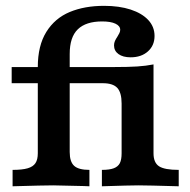

<svg xmlns="http://www.w3.org/2000/svg" viewBox="-20 -651 663 671"><path d="M112.1 -115.3V-360.2H20.8V-416.7H112.1Q112.1 -491.6 142 -539.6Q171.9 -587.5 223.8 -609.1Q275.7 -630.6 343.6 -630.6Q396.7 -630.6 436.6 -617.6Q476.4 -604.5 498.3 -580.9Q520.1 -557.3 520.1 -525.4Q520.1 -492.1 497 -471.4Q473.9 -450.7 436.6 -450.7Q409.7 -450.7 394.1 -462Q378.5 -473.3 378.5 -492.4Q378.5 -500.6 381.7 -507.8Q384.9 -514.9 390.5 -523.3Q394.1 -529 397.1 -535Q400.1 -541.1 400.1 -546.7Q400.1 -560.4 383.5 -568.2Q367 -576.1 337 -576.1Q280.2 -576.1 251.9 -548.6Q223.6 -521.2 223.6 -462.4V-416.7H379.2Q429.3 -416.7 459.7 -418.7Q490.1 -420.7 516.5 -425.9V-115.3Q516.5 -82.6 535.8 -69.9Q555 -57.3 604.6 -57.3V0Q495.1 -3.2 463.8 -3.2Q434.6 -3.2 336.1 0V-57.3Q362.6 -57.3 377.5 -62.9Q392.3 -68.5 398.7 -80.6Q405 -92.7 405 -115.3V-289.3Q405 -327.5 389.8 -343.9Q374.6 -360.2 339.4 -360.2H223.6V-119.7Q223.6 -85.7 239.1 -71.5Q254.6 -57.3 292.5 -57.3V0L271.9 -0.8Q188.4 -3.2 165.9 -3.2Q133.5 -3.2 24 0V-57.3Q57.7 -57.3 76.8 -62.9Q95.8 -68.5 103.9 -80.9Q112.1 -93.2 112.1 -115.3Z"/></svg>

Font: Playfair Micro SmCond SmLight
Style: Regular
Weight: 360
Width: 4
Designer: Claus Eggers Sørensen
Foundry: Claus Eggers Sørensen
Version: Version 2.100;Glyphs 3.2 (3219)